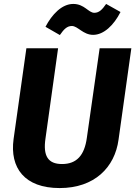

<svg xmlns="http://www.w3.org/2000/svg" viewBox="-20 -938 687 975"><path d="M453 -761C507 -761 558 -810 592 -877L519 -918C499 -889 483 -873 459 -873C429 -873 409 -918 352 -918C294 -918 244 -865 211 -802L284 -760C304 -789 320 -806 345 -806C375 -806 402 -761 453 -761ZM647 -693H486L421 -238C409 -150 370 -105 295 -105C223 -105 198 -147 211 -235L275 -693H114L49 -232C29 -86 104 17 283 17C460 17 563 -88 582 -229Z"/></svg>

Font: Fira Sans
Style: Bold Italic
Weight: 700
Italic angle: -8°
Designer: bBox Type GmbH & Carrois Corporate GbR & Edenspiekermann AG
Foundry: bBox Type GmbH & Carrois Corporate GbR & Edenspiekermann AG
Version: Version 4.301;PS 004.301;hotconv 1.0.88;makeotf.lib2.5.64775